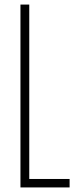

<svg xmlns="http://www.w3.org/2000/svg" viewBox="-20 -820 334 840"><path d="M69.5 0V-800H108V-37H284.5V0Z"/></svg>

Font: Big Shoulders Thin
Style: Regular
Weight: 100
Version: Version 2.002